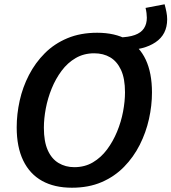

<svg xmlns="http://www.w3.org/2000/svg" viewBox="-20 -866 801 897"><path d="M316 11Q234 11 176.5 -21Q119 -53 88.5 -116Q58 -179 58 -271Q58 -333 72 -396Q86 -459 115.5 -516Q145 -573 189.5 -617.5Q234 -662 295 -687.5Q356 -713 434 -713Q517 -713 574.5 -681Q632 -649 661 -587Q690 -525 690 -434Q690 -373 676 -310Q662 -247 633 -189.5Q604 -132 559.5 -86.5Q515 -41 454.5 -15Q394 11 316 11ZM327 -85Q376 -85 414 -107.5Q452 -130 480 -167.5Q508 -205 527 -251Q546 -297 555 -345Q564 -393 564 -435Q564 -499 545.5 -539Q527 -579 495 -598Q463 -617 420 -617Q372 -617 334 -595Q296 -573 268 -535.5Q240 -498 221.5 -452.5Q203 -407 194 -359.5Q185 -312 185 -269Q185 -205 203 -164.5Q221 -124 253.5 -104.5Q286 -85 327 -85ZM564 -632 534 -691Q581 -692 610 -702.5Q639 -713 652.5 -733.5Q666 -754 666 -783Q666 -793 664.5 -805Q663 -817 660 -829L749 -846Q754 -828 757.5 -810Q761 -792 761 -776Q761 -705 706.5 -668.5Q652 -632 564 -632Z"/></svg>

Font: Bitter Thin SemiBold
Style: Italic
Weight: 600
Italic angle: -9°
Version: Version 2.002